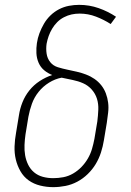

<svg xmlns="http://www.w3.org/2000/svg" viewBox="-20 -763 540 791"><path d="M199 8Q172 8 145.5 1.5Q119 -5 98 -20Q77 -35 64 -58Q51 -81 45 -106.5Q39 -132 40 -160Q41 -188 46 -215L58 -288Q62 -315 72.5 -341.5Q83 -368 101 -390.5Q119 -413 143.5 -429Q168 -445 195 -454Q177 -461 162 -473.5Q147 -486 139 -504.5Q131 -523 130 -544Q129 -565 132 -585Q135 -606 142.5 -626Q150 -646 161 -665Q172 -684 188 -699.5Q204 -715 223.5 -725Q243 -735 264 -739Q285 -743 306 -743Q348 -743 386.5 -729.5Q425 -716 458 -694L436 -664Q408 -682 375.5 -694.5Q343 -707 308 -707Q291 -707 275 -703.5Q259 -700 243.5 -692Q228 -684 216 -672Q204 -660 195 -645Q186 -630 180.5 -614.5Q175 -599 172 -583Q169 -562 172 -542Q175 -522 187 -507Q199 -492 218.5 -486Q238 -480 257.5 -476Q277 -472 296.5 -467.5Q316 -463 334.5 -456Q353 -449 369 -438Q385 -427 397 -412Q409 -397 416 -378.5Q423 -360 425.5 -340Q428 -320 425.5 -299Q423 -278 420 -257L408 -185Q404 -160 396 -135Q388 -110 374.5 -87.5Q361 -65 341.5 -46Q322 -27 298.5 -14.5Q275 -2 249.5 3Q224 8 199 8ZM199 -29Q220 -29 241 -33Q262 -37 281 -48Q300 -59 315.5 -75Q331 -91 342 -110Q353 -129 359 -149.5Q365 -170 369 -191L381 -263Q384 -287 385 -311Q386 -335 379.5 -356Q373 -377 358 -394Q343 -411 322.5 -420Q302 -429 279.5 -433.5Q257 -438 234 -443Q207 -438 182 -422.5Q157 -407 139 -384.5Q121 -362 111.5 -335.5Q102 -309 97 -282L85 -209Q82 -188 81 -166Q80 -144 83.5 -123.5Q87 -103 96 -84.5Q105 -66 120.5 -53Q136 -40 156.5 -34.5Q177 -29 199 -29Z"/></svg>

Font: Iosevka Slab Extralight
Style: Italic
Weight: 200
Italic angle: -9°
Monospace: yes
Designer: Belleve Invis
Foundry: Belleve Invis
Version: Version 11.1.1; ttfautohint (v1.8.3)